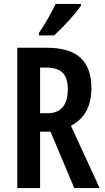

<svg xmlns="http://www.w3.org/2000/svg" viewBox="-20 -957 533 977"><path d="M392 -928V-937H263C242 -892 214 -843 178 -789V-777H256C300 -817 366 -889 392 -928ZM218 -714H68V0H184V-287H237L358 0H487L341 -317C413 -355 445 -419 445 -509C445 -646 373 -714 218 -714ZM218 -613C291 -613 325 -579 325 -503C325 -422 290 -381 223 -381H184V-613Z"/></svg>

Font: Noto Sans Khmer ExtraCondensed SemiBold
Style: Regular
Weight: 600
Width: 2
Designer: Danh Hong and the Monotype Design Team
Foundry: Monotype Imaging Inc.
Version: Version 2.004